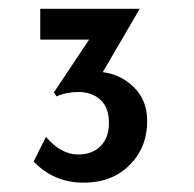

<svg xmlns="http://www.w3.org/2000/svg" viewBox="-20 -708 430 426"><path d="M306.6 -439.5Q306.6 -380.9 267.6 -341.8Q228.5 -302.7 165 -302.7Q99.6 -302.7 54.7 -349.6L82 -404.3Q115.2 -365.2 153.3 -365.2Q184.6 -365.2 203.1 -383.8Q221.7 -402.3 221.7 -435.5Q221.7 -469.7 202.6 -486.8Q183.6 -503.9 154.3 -503.9Q127 -503.9 105.5 -494.1L99.6 -502.9L177.7 -620.1H69.3V-688.5H290L208 -547.9Q248 -543 277.3 -514.2Q306.6 -485.4 306.6 -439.5Z"/></svg>

Font: Josefin Sans CFJ
Style: Regular
Weight: 400
Designer: Santiago Orozco
Foundry: Typemade
Version: Version 2.000